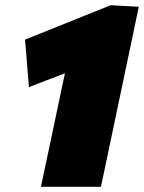

<svg xmlns="http://www.w3.org/2000/svg" viewBox="-20 -716 552 736"><path d="M137 0Q148 -51.5 158.2 -100.5Q168.5 -149.5 182 -213L221.5 -400.5Q225 -416.5 229 -435Q194.5 -422 160.2 -408.8Q126 -395.5 91 -382L76 -564Q158 -597 240 -630Q322 -663 404 -696L512 -690Q499 -628 486.5 -568.2Q474 -508.5 461.5 -449.5L412 -214Q398.5 -149.5 388.2 -100.8Q378 -52 367 0Z"/></svg>

Font: Commissioner Black
Style: Italic
Weight: 900
Italic angle: -12°
Designer: Kostas Bartsokas
Foundry: Kostas Bartsokas
Version: Version 1.000; ttfautohint (v1.8.3)